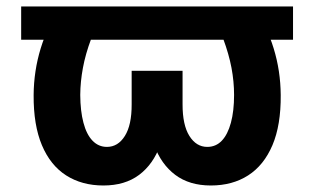

<svg xmlns="http://www.w3.org/2000/svg" viewBox="-20 -566 976 596"><path d="M889.6 -545.9V-442.6H45.7V-545.9ZM168.2 -545.9H308.6Q280.6 -492.3 262.9 -445.2Q245.3 -398.1 237.4 -355.4Q229.4 -312.6 229.1 -271.3Q229.4 -221.3 239 -185.1Q248.5 -148.8 267.1 -129.4Q285.7 -110 311.9 -110Q346.3 -110 367.6 -144Q389 -178 388.7 -242.2V-346.3H499V-256.8Q499.2 -176.2 477.5 -116.2Q455.9 -56.2 411.9 -23.2Q367.9 9.8 301 9.8Q234.4 9.8 185.4 -21.5Q136.4 -52.8 110.1 -115.3Q83.8 -177.7 84.4 -270.9Q85 -346.4 106.4 -416.1Q127.8 -485.8 168.2 -545.9ZM626.8 -545.9H767.6Q807.9 -485.8 829.4 -416.1Q850.9 -346.4 851.4 -270.9Q852.2 -177.7 825.7 -115.3Q799.1 -52.8 750.2 -21.5Q701.4 9.8 634.4 9.8Q568 9.8 524 -23.2Q480 -56.2 458.2 -116.2Q436.3 -176.2 436.3 -256.8V-346.3H546.7V-242.2Q546.6 -178 567.9 -144Q589.3 -110 623.4 -110Q650.3 -110 668.7 -129.4Q687 -148.8 696.8 -185.1Q706.6 -221.3 706.6 -271.3Q706.6 -312.6 698.6 -355.4Q690.5 -398.1 673 -445.2Q655.6 -492.3 626.8 -545.9Z"/></svg>

Font: Inter
Style: Regular
Weight: 400
Designer: Rasmus Andersson
Foundry: rsms
Version: Version 4.000;git-8c9346024